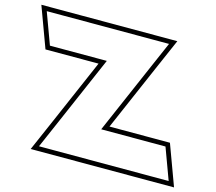

<svg xmlns="http://www.w3.org/2000/svg" viewBox="-377 -784 1127 1004"><g transform="rotate(15 186.5 -281.5)"><path d="M-88.9 -458H-173.9L-236.6 -628H-151.6H248.4H333.4H425.4L365.3 -490L198.3 -105H461.3H546.3L609 65H524H84H-1H-93L-32.9 -73L134.1 -458ZM-191.3 -433H96L-55.8 -83L-131.2 90H644.8L563.7 -130H236.4L388.2 -480L463.6 -653H-272.5Z"/></g></svg>

Font: Nordica Plus
Style: NordicaClassicBkOpOblOl
Weight: 900
Version: Version 1.01